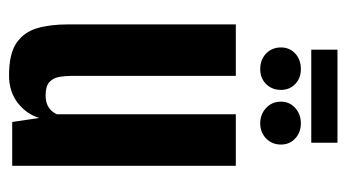

<svg xmlns="http://www.w3.org/2000/svg" viewBox="-191 -569 767 425"><g transform="rotate(90 192.5 -356.5)"><path d="M147 7Q99 7 75 -9.5Q51 -26 42.5 -55Q34 -84 34 -124V-495H148V-131Q148 -116 150.5 -103Q153 -90 162 -82Q171 -74 191 -74Q204 -74 212.5 -78Q221 -82 226 -88Q231 -94 233 -99V-495H347V0H250L241 -60Q233 -32 208 -12.5Q183 7 147 7ZM133 -549Q112 -549 98.5 -562Q85 -575 85 -595Q85 -614 98.5 -626.5Q112 -639 133 -639Q153 -639 166 -626.5Q179 -614 179 -595Q179 -575 166 -562Q153 -549 133 -549ZM253 -549Q233 -549 219 -562Q205 -575 205 -595Q205 -614 219 -626.5Q233 -639 253 -639Q273 -639 286.5 -626.5Q300 -614 300 -595Q300 -575 286.5 -562Q273 -549 253 -549ZM90 -662V-720H296V-662Z"/></g></svg>

Font: Alumni Sans
Style: Bold
Weight: 700
Designer: Robert E. Leuschke
Foundry: Robert E. Leuschke
Version: Version 1.018